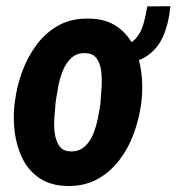

<svg xmlns="http://www.w3.org/2000/svg" viewBox="-20 -599 578 629"><path d="M462.4 -578.1 538.1 -578.6Q533.2 -523.4 514.9 -481.2Q496.6 -439 460.2 -414.8Q423.8 -390.6 364.7 -389.2L370.1 -448.7Q405.3 -451.2 423.3 -471.2Q441.4 -491.2 449.7 -520Q458 -548.8 462.4 -578.1ZM27.3 -254.9 28.8 -265.6Q34.7 -315.4 52.5 -364Q70.3 -412.6 100.1 -452.6Q129.9 -492.7 172.6 -516.1Q215.3 -539.6 272 -538.1Q326.7 -537.1 362.3 -512.7Q397.9 -488.3 417.5 -449Q437 -409.7 442.9 -363Q448.7 -316.4 443.8 -270L442.4 -259.3Q436 -210 418.5 -161.9Q400.9 -113.8 370.8 -74.2Q340.8 -34.7 297.9 -11.5Q254.9 11.7 198.7 10.3Q145 8.8 109.4 -15.4Q73.7 -39.6 54.2 -78.6Q34.7 -117.7 28.6 -163.8Q22.5 -210 27.3 -254.9ZM162.6 -266.1 161.6 -255.9Q160.2 -240.2 158.2 -214.8Q156.2 -189.5 159.2 -164.3Q162.1 -139.2 173.8 -121.6Q185.5 -104 210.4 -103Q238.3 -102.1 256.6 -118.2Q274.9 -134.3 285.2 -159.7Q295.4 -185.1 300.8 -212.2Q306.2 -239.3 309.1 -259.8L309.6 -270Q311 -285.6 312.7 -311Q314.5 -336.4 312 -362.1Q309.6 -387.7 297.9 -405.8Q286.1 -423.8 260.7 -424.8Q232.4 -426.3 214.1 -409.4Q195.8 -392.6 185.5 -366.7Q175.3 -340.8 170.4 -313.7Q165.5 -286.6 162.6 -266.1Z"/></svg>

Font: Roboto Condensed
Style: Bold Italic
Weight: 700
Italic angle: -12°
Designer: Christian Robertson
Foundry: Google
Version: Version 3.0